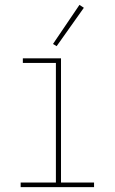

<svg xmlns="http://www.w3.org/2000/svg" viewBox="-20 -770 472 790"><path d="M65 0H367V-19H231V-530H74V-511H210V-19H65ZM213 -580 325 -738 307 -750 198 -589Z"/></svg>

Font: Iosevka Sparkle Thin
Style: Regular
Weight: 100
Designer: Belleve Invis
Foundry: Belleve Invis
Version: Version 4.5.0; ttfautohint (v1.8.3)